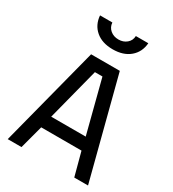

<svg xmlns="http://www.w3.org/2000/svg" viewBox="-216 -1031 1031 1147"><g transform="rotate(30 299.0 -458.0)"><path d="M22 0ZM438 -161H160L117 0H22L200 -688H398L576 0H481ZM180 -246H418L325 -607H273ZM130 -916H215Q217 -885 240 -865.5Q263 -846 297 -846Q330 -846 353 -865.5Q376 -885 377 -916H463Q458 -853 413.5 -815.5Q369 -778 296 -778Q223 -778 179 -815.5Q135 -853 130 -916Z"/></g></svg>

Font: sheba-seeBold
Style: Regular
Weight: 600
Designer: Mohamed Galeb, the designers
Foundry: Kief Type Foundry
Version: Version 2.010; ttfautohint (v1.5.33-1714) -l 8 -r 50 -G 200 